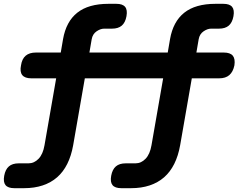

<svg xmlns="http://www.w3.org/2000/svg" viewBox="-663 -750 1283 1005"><path d="M508 -475Q542 -475 555.5 -458.5Q569 -442 564 -408Q557 -374 537.5 -357Q518 -340 484 -340H341L280 10Q270 66 249 108Q228 150 196 178Q164 206 120.5 220.5Q77 235 23 235H-28Q-61 235 -74 219Q-87 203 -81 170Q-75 137 -56.5 121Q-38 105 -5 105H46Q76 105 99 81Q122 57 130 10L191 -340H-219L-280 10Q-290 66 -311 108Q-332 150 -364 178Q-396 206 -439.5 220.5Q-483 235 -537 235H-588Q-621 235 -634 219Q-647 203 -641 170Q-635 137 -616.5 121Q-598 105 -565 105H-514Q-484 105 -461 81Q-438 57 -430 10L-369 -340H-499Q-533 -340 -546.5 -357Q-560 -374 -553 -408Q-548 -442 -528.5 -458.5Q-509 -475 -475 -475H-345L-333 -545Q-317 -637 -258.5 -683.5Q-200 -730 -95 -730H-54Q-21 -730 -8 -714Q5 -698 -1 -665Q-7 -632 -25.5 -616Q-44 -600 -77 -600H-118Q-137 -600 -157.5 -586Q-178 -572 -183 -545L-195 -475H215L227 -545Q243 -637 301.5 -683.5Q360 -730 465 -730H506Q539 -730 552 -714Q565 -698 559 -665Q553 -632 534.5 -616Q516 -600 483 -600H442Q423 -600 402.5 -586Q382 -572 377 -545L365 -475Z"/></svg>

Font: Maple Mono ExtraBold
Style: Italic
Weight: 800
Italic angle: -10°
Monospace: yes
Designer: subframe7536
Version: Version 7.200